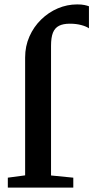

<svg xmlns="http://www.w3.org/2000/svg" viewBox="-20 -851 424 871"><path d="M15.5 0V-45L94 -55.5V-590Q94 -641.5 113.5 -685.5Q133 -729.5 166.5 -762.2Q200 -795 242.2 -813Q284.5 -831 330 -831Q350.5 -831 363.2 -828.2Q376 -825.5 383.5 -822.5V-722.5Q372 -731 349 -737.2Q326 -743.5 296.5 -743.5Q266.5 -743.5 247.8 -734Q229 -724.5 220.2 -702.8Q211.5 -681 211.5 -643V-55L312.5 -45V0Z"/></svg>

Font: Merriweather 48pt SemiBold
Style: Regular
Weight: 600
Version: Version 2.100